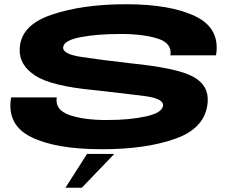

<svg xmlns="http://www.w3.org/2000/svg" viewBox="-20 -701 1100 907"><path d="M289.2 185.7 391.2 26.2H519.8L366.6 185.7ZM462.5 4Q243 4 126.8 -53.8Q10.5 -111.5 32.5 -241H248Q239 -182.5 306.5 -158.2Q374 -134 484 -134Q592.5 -134 669.2 -151Q746 -168 750 -201.5Q750.5 -205.5 750 -209Q743.5 -237 661 -247.5Q567.5 -259.5 427.5 -275Q222.5 -294 146.5 -343.8Q70.5 -393.5 73 -467Q75 -580.5 221.8 -630.8Q368.5 -681 575 -681Q785.5 -681 903.5 -623.8Q1021.5 -566.5 1000.5 -439.5H785Q794 -497 724.8 -518.8Q655.5 -540.5 551 -540.5Q439.5 -540.5 361 -525.5Q282.5 -510.5 278.5 -478.5Q274 -446 363.2 -432.2Q452.5 -418.5 596.5 -402Q816 -380 891.8 -339Q967.5 -298 961 -218Q951.5 -97.5 811.5 -46.8Q671.5 4 462.5 4Z"/></svg>

Font: Anybody UltraExpanded Regular
Style: Bold Italic
Weight: 700
Width: 9
Italic angle: -10°
Designer: Tyler Finck
Foundry: Etcetera Type Company
Version: Version 1.010; ttfautohint (v1.8.3) -l 8 -r 50 -G 200 -x 14 